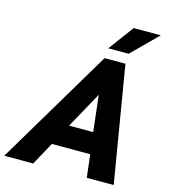

<svg xmlns="http://www.w3.org/2000/svg" viewBox="-189 -1001 968 1102"><g transform="rotate(15 295.0 -450.0)"><path d="M-60 0 351 -690H475L590 0H430L409 -181L459 -136H141L208 -176L112 0ZM233 -224 210 -263H443L403 -218L368 -524L395 -518ZM357 -750 468 -900H629L478 -750Z"/></g></svg>

Font: Radio Canada
Style: Italic
Weight: 400
Italic angle: -12°
Designer: Charles Daoud, Etienne Aubert Bonn, Alexandre Saumier Demers, Jacques Le Bailly
Foundry: Radio-Canada
Version: Version 2.104;gftools[0.9.28.dev5+ged2979d]